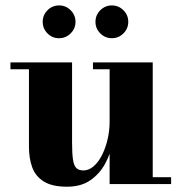

<svg xmlns="http://www.w3.org/2000/svg" viewBox="-20 -696 686 726"><path d="M233.5 10Q177 10 145.5 -9.8Q114 -29.5 101.8 -63.5Q89.5 -97.5 89.5 -141V-434H19.5V-460H252.5V-157.5Q252.5 -115.5 256 -92.5Q259.5 -69.5 268.8 -60.5Q278 -51.5 295.5 -51.5Q315.5 -51.5 333.5 -66.8Q351.5 -82 365 -108.2Q378.5 -134.5 386.5 -167.8Q394.5 -201 394.5 -237L415.5 -237.5Q415.5 -200.5 406.8 -157.8Q398 -115 377.5 -77Q357 -39 321.8 -14.5Q286.5 10 233.5 10ZM394.5 0V-434H331.5V-460H557.5V-26H627V0ZM403 -551.5Q377.5 -551.5 359.2 -569.8Q341 -588 341 -613.5Q341 -639 359.2 -657.2Q377.5 -675.5 403 -675.5Q428.5 -675.5 446.8 -657.2Q465 -639 465 -613.5Q465 -588 446.8 -569.8Q428.5 -551.5 403 -551.5ZM203 -551.5Q177.5 -551.5 159.5 -569.8Q141.5 -588 141.5 -613.5Q141.5 -639 159.5 -657.2Q177.5 -675.5 203.5 -675.5Q229 -675.5 247.2 -657.2Q265.5 -639 265.5 -613.5Q265.5 -588 247.2 -569.8Q229 -551.5 203 -551.5Z"/></svg>

Font: Bodoni Moda 9pt ExtraBold
Style: Regular
Weight: 800
Designer: Owen Earl
Foundry: indestructible type
Version: Version 2.005